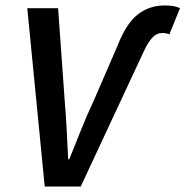

<svg xmlns="http://www.w3.org/2000/svg" viewBox="-20 -684 680 704"><path d="M144 0 80 -654H193L217 -318Q222 -260 224.5 -208.5Q227 -157 230 -100H234Q257 -157 277.5 -208.5Q298 -260 325 -318L410 -514Q442 -597 484.5 -630.5Q527 -664 584 -664Q604 -664 617 -661.5Q630 -659 640 -654L601 -558Q597 -560 590 -561.5Q583 -563 574 -563Q555 -563 539 -546.5Q523 -530 506 -493L276 0Z"/></svg>

Font: Source Sans 3 Semibold
Style: Italic
Weight: 600
Italic angle: -11°
Designer: Paul D. Hunt
Foundry: Adobe
Version: Version 3.052;hotconv 1.1.0;makeotfexe 2.6.0